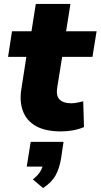

<svg xmlns="http://www.w3.org/2000/svg" viewBox="-20 -657 511 976"><path d="M290 11Q211 11 163 -16Q115 -43 96.5 -92.5Q78 -142 89 -207L114 -368H21L41 -498H140L162 -637H338L316 -498H471L450 -368H296L271 -213Q264 -170 283 -151Q302 -132 342 -132Q356 -132 371.5 -135Q387 -138 403 -142L407 -11Q381 0 351 5.5Q321 11 290 11ZM199 299 147 255Q173 235 185.5 213.5Q198 192 201 170L233 190H116L136 64H303L290 151Q282 198 263 233.5Q244 269 199 299Z"/></svg>

Font: Nunito Sans 10pt Black
Style: Italic
Weight: 900
Italic angle: -9°
Designer: Vernon Adams
Foundry: Vernon Adams
Version: Version 3.101;gftools[0.9.27]